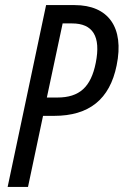

<svg xmlns="http://www.w3.org/2000/svg" viewBox="-20 -734 486 754"><path d="M10 0H90L149 -279H192C330 -279 411 -344 438 -477C469 -627 405 -714 273 -714H161ZM164 -351 226 -642H263C344 -642 377 -592 356 -487C337 -392 292 -351 205 -351Z"/></svg>

Font: Noto Sans ExtraCondensed
Style: Italic
Weight: 400
Width: 2
Italic angle: -12°
Designer: Monotype Design Team
Foundry: Monotype Imaging Inc.
Version: Version 2.013